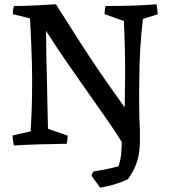

<svg xmlns="http://www.w3.org/2000/svg" viewBox="-20 -671 793 896"><path d="M447 205Q436 188 426 175.5Q416 163 407 147Q409 139 417 129Q444 125 474 119Q504 113 533 105Q542 78 545 50Q548 22 548 -9Q521 -53 479.5 -112.5Q438 -172 389 -241.5Q340 -311 289.5 -384Q239 -457 195 -527Q195 -425 199 -301Q200 -233 201.5 -172Q203 -111 204 -70L296 -38Q296 -21 291 0Q229 1 167.5 2.5Q106 4 45 8Q42 -4 40.5 -15.5Q39 -27 39 -39L123 -58Q125 -91 127.5 -149.5Q130 -208 130 -295Q130 -328 129 -372Q128 -416 126 -459.5Q124 -503 122.5 -537Q121 -571 120 -585L40 -605Q40 -614 41 -623.5Q42 -633 45 -643Q94 -643 143 -645.5Q192 -648 241 -651Q299 -559 350 -479.5Q401 -400 452.5 -325Q504 -250 562 -170Q562 -210 563 -252Q564 -294 564 -334Q564 -454 558 -573L468 -605Q468 -614 469 -623.5Q470 -633 473 -643Q532 -643 591.5 -644.5Q651 -646 710 -651Q713 -639 714 -627.5Q715 -616 716 -604L647 -583Q639 -518 634.5 -441.5Q630 -365 630 -289Q629 -235 629.5 -172.5Q630 -110 633 -64V-16Q633 22 626 58Q614 115 576 166Q549 179 515.5 189Q482 199 447 205Z"/></svg>

Font: Labrada Medium
Style: Regular
Weight: 500
Designer: Mercedes Jáuregui
Foundry: Omnibus-Type Team
Version: Version 1.000; ttfautohint (v1.8.4.7-5d5b)